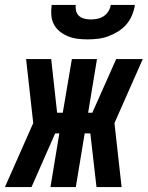

<svg xmlns="http://www.w3.org/2000/svg" viewBox="-63 -760 600 780"><path d="M431 0H329L304 -218H281L245 0H142L178 -218H161L65 0H-43L72 -260L43 -520H145L169 -302H192L229 -520H331L295 -302H312L409 -520H517L402 -260ZM293 -600Q272 -600 252 -602.5Q232 -605 213.5 -612.5Q195 -620 180 -632Q165 -644 156 -661Q147 -678 145.5 -698.5Q144 -719 147 -740H245Q243 -727 246.5 -714.5Q250 -702 259 -694.5Q268 -687 280.5 -684Q293 -681 306 -681Q320 -681 333.5 -684Q347 -687 358.5 -694.5Q370 -702 377.5 -714.5Q385 -727 387 -740H485Q482 -719 473.5 -698.5Q465 -678 450.5 -661Q436 -644 416.5 -632Q397 -620 376.5 -612.5Q356 -605 335 -602.5Q314 -600 293 -600Z"/></svg>

Font: Iosevka SS04 Heavy
Style: Italic
Weight: 900
Italic angle: -9°
Monospace: yes
Designer: Belleve Invis
Foundry: Belleve Invis
Version: Version 19.0.0; ttfautohint (v1.8.4)